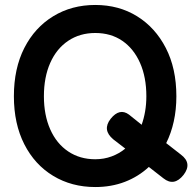

<svg xmlns="http://www.w3.org/2000/svg" viewBox="-20 -738 776 774"><path d="M364 16Q269 16 194.5 -29Q120 -74 78 -156.5Q36 -239 36 -350Q36 -462 78 -544.5Q120 -627 194.5 -672.5Q269 -718 364 -718Q459 -718 532.5 -672.5Q606 -627 648.5 -544.5Q691 -462 691 -350Q691 -296 680.5 -248.5Q670 -201 650 -161L709 -115Q756 -80 720 -33Q682 15 639 -19L580 -65Q538 -26 483.5 -5Q429 16 364 16ZM364 -96Q399 -96 430 -107.5Q461 -119 485 -139L437 -176Q391 -214 426 -259Q462 -304 500 -276L551 -235Q560 -260 565 -289Q570 -318 570 -350Q570 -427 544.5 -484.5Q519 -542 473 -573.5Q427 -605 364 -605Q302 -605 255 -573.5Q208 -542 182.5 -484.5Q157 -427 157 -350Q157 -274 182.5 -216.5Q208 -159 255 -127.5Q302 -96 364 -96Z"/></svg>

Font: Zen Maru Gothic
Style: Bold
Weight: 700
Designer: Yoshimichi Ohira
Foundry: Positype
Version: Version 1.001